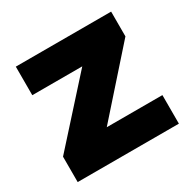

<svg xmlns="http://www.w3.org/2000/svg" viewBox="-126 -666 791 792"><g transform="rotate(-30 269.5 -270.0)"><path d="M27 0V-121L282 -404H44V-540H498V-422L244 -136H509V0Z"/></g></svg>

Font: Mona Sans ExtraLight ExtraBold
Style: Regular
Weight: 800
Version: Version 2.000